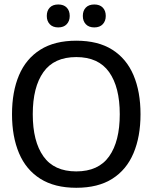

<svg xmlns="http://www.w3.org/2000/svg" viewBox="-20 -848 698 879"><path d="M329.2 11.7Q230 11.7 164.6 -29.6Q99.2 -70.8 67.1 -146.7Q35 -222.5 35 -325Q35 -428.3 67.1 -503.8Q99.2 -579.2 164.6 -620.4Q230 -661.7 329.2 -661.7Q429.2 -661.7 494.2 -620.4Q559.2 -579.2 591.2 -503.8Q623.3 -428.3 623.3 -325Q623.3 -222.5 591.2 -146.7Q559.2 -70.8 494.2 -29.6Q429.2 11.7 329.2 11.7ZM329.2 -63.3Q430.8 -63.3 479.6 -132.1Q528.3 -200.8 528.3 -325Q528.3 -449.2 479.6 -517.9Q430.8 -586.7 329.2 -586.7Q227.5 -586.7 178.8 -517.9Q130 -449.2 130 -325Q130 -200.8 178.8 -132.1Q227.5 -63.3 329.2 -63.3ZM246.7 -722.5Q221.7 -722.5 207.9 -737.1Q194.2 -751.7 194.2 -775Q194.2 -799.2 207.9 -813.3Q221.7 -827.5 246.7 -827.5Q271.7 -827.5 285.4 -813.3Q299.2 -799.2 299.2 -775Q299.2 -751.7 285.4 -737.1Q271.7 -722.5 246.7 -722.5ZM411.7 -722.5Q386.7 -722.5 372.9 -737.1Q359.2 -751.7 359.2 -775Q359.2 -799.2 372.9 -813.3Q386.7 -827.5 411.7 -827.5Q436.7 -827.5 450.4 -813.3Q464.2 -799.2 464.2 -775Q464.2 -751.7 450.4 -737.1Q436.7 -722.5 411.7 -722.5Z"/></svg>

Font: Familjen Grotesk Variable
Style: Regular
Weight: 400
Designer: Anders Wikstroem, Jonas Baeckman, Matilda Gysing, Kristian Moeller
Foundry: Familjen STHLM AB
Version: Version 2.000